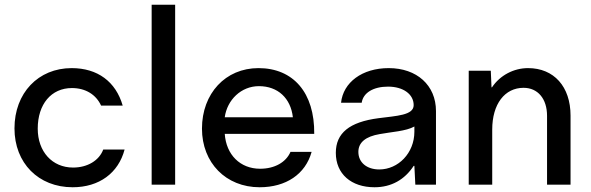

<svg xmlns="http://www.w3.org/2000/svg" viewBox="-20 -778 2489 809"><path d="M286 11C398 11 479 -49 505 -148H415C398 -102 349 -72 288 -72C200 -72 139 -139 139 -236C139 -339 196 -407 283 -407C341 -407 385 -379 406 -333H497C468 -434 391 -491 282 -491C141 -491 41 -386 41 -237C41 -91 142 11 286 11Z M718 0V-758H619V0Z M1069 -491C930 -491 831 -384 831 -236C831 -92 932 11 1074 11C1185 11 1267 -44 1293 -138H1204C1185 -94 1137 -67 1076 -67C992 -67 933 -126 927 -214H1304C1306 -387 1216 -491 1069 -491ZM1071 -415C1151 -415 1205 -364 1214 -284H927C937 -357 996 -415 1071 -415Z M1618 -491C1506 -491 1426 -431 1417 -345H1504C1510 -387 1553 -413 1615 -413C1679 -413 1723 -381 1723 -335C1723 -292 1651 -290 1575 -280C1452 -264 1395 -217 1395 -134C1395 -45 1460 11 1558 11C1629 11 1685 -21 1723 -79H1726L1730 0H1817V-310C1817 -419 1736 -491 1618 -491ZM1578 -64C1526 -64 1490 -93 1490 -138C1490 -178 1521 -203 1580 -213C1627 -222 1691 -225 1726 -245V-223C1726 -133 1658 -64 1578 -64Z M2205 -491C2145 -491 2087 -461 2053 -410H2051L2048 -480H1955V0H2054V-232C2054 -340 2107 -408 2186 -408C2246 -408 2285 -362 2285 -290V0H2384V-291C2384 -413 2314 -491 2205 -491Z"/></svg>

Font: UULA Sans Medium
Style: Regular
Weight: 500
Designer: Mohamed Gaber, Laura Garcia Mut
Foundry: Kief Type Foundry
Version: Version 3.006;hotconv 1.0.109;makeotfexe 2.5.65596